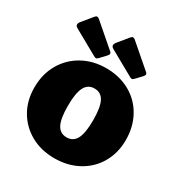

<svg xmlns="http://www.w3.org/2000/svg" viewBox="-178 -878 955 1015"><g transform="rotate(30 300.0 -371.0)"><path d="M21 -262Q21 -344 57.5 -407Q94 -470 157.5 -505Q221 -540 300 -540Q382 -540 445.5 -504.5Q509 -469 544 -405.5Q579 -342 579 -262Q579 -184 543.5 -122Q508 -60 444 -25Q380 10 299 10Q218 10 155 -25Q92 -60 56.5 -121.5Q21 -183 21 -262ZM377 -266Q377 -345 358.5 -380.5Q340 -416 300 -416Q260 -416 241.5 -380Q223 -344 223 -266Q223 -188 241.5 -153Q260 -118 300 -118Q340 -118 358.5 -153.5Q377 -189 377 -266ZM122 -752Q127 -752 134 -747L274 -626Q279 -621 279 -616Q279 -609 271 -601L238 -566Q230 -558 225 -558Q219 -558 206 -566L63 -646Q50 -653 50 -663Q50 -672 59 -683L110 -745Q116 -752 122 -752ZM341 -752Q346 -752 353 -747L493 -626Q498 -621 498 -616Q498 -609 490 -601L457 -566Q449 -558 444 -558Q438 -558 425 -566L282 -646Q269 -653 269 -663Q269 -672 278 -683L329 -745Q335 -752 341 -752Z"/></g></svg>

Font: Libre Franklin Black
Style: Regular
Weight: 900
Designer: Pablo Impallari, Rodrigo Fuenzalida
Foundry: Impallari Type
Version: Version 1.002; ttfautohint (v1.5)